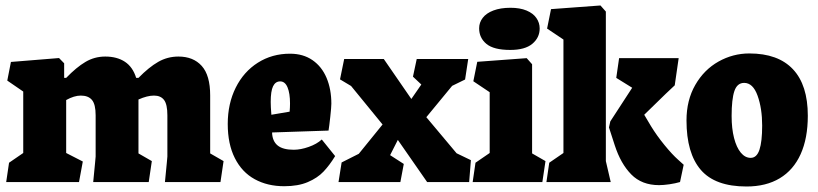

<svg xmlns="http://www.w3.org/2000/svg" viewBox="-20 -658 2957 694"><path d="M325.7 -241.2V-92.3L323.7 -69.8L316.9 0H517.6L528.8 -75.7L480.5 -103.5V-298.3Q512.2 -312.5 536.6 -312.5Q561 -312.5 573 -296.6Q585 -280.8 585 -241.2V-92.3L583 -69.8L576.2 0H776.9L788.1 -75.7L739.7 -103.5V-313Q739.7 -385.7 709.2 -419.7Q678.7 -453.6 625 -453.6Q585.4 -453.6 551.8 -434.3Q518.1 -415 480.5 -376.5H472.2Q460 -416 431.4 -434.8Q402.8 -453.6 360.4 -453.6Q321.8 -453.6 289.1 -434.3Q256.3 -415 219.2 -376.5H211.9V-429.2L193.4 -448.2L19.5 -434.1L6.3 -366.7L64 -327.1V-105L12.7 -69.8L2.4 0H265.6L279.3 -74.2L219.2 -105V-296.4Q248 -312.5 272 -312.5Q299.3 -312.5 312.5 -296.6Q325.7 -280.8 325.7 -241.2Z M1191.4 -93.8 1143.1 -153.8Q1125 -137.2 1095.9 -127Q1066.9 -116.7 1041.5 -116.7Q1002.4 -116.7 983.4 -132.3Q964.4 -147.9 963.4 -179.2L1167.5 -186Q1169.9 -199.7 1173.8 -235.6Q1177.7 -271.5 1177.7 -283.2Q1177.7 -335.4 1160.4 -376.5Q1143.1 -417.5 1109.4 -440.7Q1075.7 -463.9 1028.3 -463.9Q963.4 -463.9 912.1 -431.4Q860.8 -398.9 832 -341.1Q803.2 -283.2 803.2 -210Q803.2 -137.2 828.9 -86.4Q854.5 -35.6 900.6 -10.3Q946.8 15.1 1007.3 15.1Q1057.6 15.1 1092.5 0.2Q1127.4 -14.6 1149.4 -37.8Q1171.4 -61 1191.4 -93.8ZM1028.3 -284.2Q1028.3 -270 1026.9 -254.4L960.9 -243.2Q958.5 -272.5 958.5 -289.6Q958.5 -328.6 967 -346.2Q975.6 -363.8 992.7 -363.8Q1010.3 -363.8 1019.3 -342.3Q1028.3 -320.8 1028.3 -284.2Z M1427.2 0 1439.5 -65.4 1390.1 -97.2 1418 -152.3 1523.9 0H1675.8L1682.1 -79.1L1630.4 -104L1521 -234.4L1614.3 -347.7L1661.1 -370.6L1672.4 -444.8H1486.3L1472.7 -380.9L1502.9 -352.5L1466.8 -300.3L1367.2 -444.8H1224.1L1209 -371.1L1249 -347.2L1362.8 -208L1276.9 -102.1L1214.8 -70.8L1203.6 0Z M1930.7 -555.2Q1930.7 -575.7 1918.9 -592.8Q1907.2 -609.9 1883.3 -619.9Q1859.4 -629.9 1825.2 -629.9Q1789.1 -629.9 1763.4 -620.1Q1737.8 -610.4 1724.9 -593.5Q1711.9 -576.7 1711.9 -555.7Q1711.9 -521 1738.3 -499.3Q1764.6 -477.5 1824.2 -477.5Q1877.9 -477.5 1904.3 -499.8Q1930.7 -522 1930.7 -555.2ZM1883.8 -447.8 1705.1 -434.6 1690.9 -364.3 1750 -324.7V-105L1698.7 -69.8L1688.5 0H1940.4L1951.7 -75.7L1903.3 -103.5V-425.8Z M2150.4 -638.2 1971.7 -625 1957.5 -554.7 2016.6 -515.1V-105L1965.3 -69.8L1955.1 0H2187.5L2169.9 -75.7V-616.2ZM2362.3 11.2Q2377.9 11.2 2399.7 8.1Q2421.4 4.9 2438 0L2451.2 -62.5L2431.2 -80.6Q2409.7 -99.6 2381.6 -134Q2353.5 -168.5 2333 -202.1L2308.6 -243.2L2386.2 -318.8L2418.9 -349.6L2433.1 -447.8H2217.8L2207.5 -376.5L2265.1 -340.8L2186 -219.2L2181.2 -197.3L2202.1 -132.8Q2223.6 -66.4 2261.7 -27.6Q2299.8 11.2 2362.3 11.2Z M2899.9 -239.7Q2899.9 -350.6 2846.2 -407.7Q2792.5 -464.8 2688.5 -464.8Q2629.4 -464.8 2577.1 -435.5Q2524.9 -406.2 2493.2 -351.1Q2461.4 -295.9 2461.4 -222.7Q2461.4 -104 2513.2 -43.9Q2564.9 16.1 2678.2 16.1Q2749 16.1 2798.6 -13.7Q2848.1 -43.5 2874 -100.8Q2899.9 -158.2 2899.9 -239.7ZM2734.9 -204.1Q2734.9 -146 2725.1 -116.7Q2715.3 -87.4 2693.4 -87.4Q2673.3 -87.4 2657.7 -106.2Q2642.1 -125 2633.3 -159.2Q2624.5 -193.4 2624.5 -238.8Q2624.5 -299.3 2634.5 -328.9Q2644.5 -358.4 2669.9 -358.4Q2701.7 -358.4 2718.3 -312.3Q2734.9 -266.1 2734.9 -204.1Z"/></svg>

Font: Neuton ExtraBold
Style: Regular
Weight: 800
Designer: Brian M Zick
Foundry: Brian M Zick
Version: Version 1.560